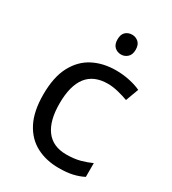

<svg xmlns="http://www.w3.org/2000/svg" viewBox="-182 -834 844 942"><g transform="rotate(30 240.0 -363.5)"><path d="M300 10Q229 10 173.5 -19Q118 -48 86.5 -109Q55 -170 55 -265Q55 -364 88 -426Q121 -488 177.5 -517Q234 -546 306 -546Q347 -546 385 -537.5Q423 -529 447 -517L420 -444Q396 -453 364 -461Q332 -469 304 -469Q146 -469 146 -266Q146 -169 184.5 -117.5Q223 -66 299 -66Q343 -66 376.5 -75Q410 -84 438 -97V-19Q411 -5 378.5 2.5Q346 10 300 10ZM287 -737Q307 -737 322.5 -723.5Q338 -710 338 -681Q338 -653 322.5 -639Q307 -625 287 -625Q265 -625 250 -639Q235 -653 235 -681Q235 -710 250 -723.5Q265 -737 287 -737Z"/></g></svg>

Font: Noto Sans IKEA
Style: Regular
Weight: 400
Designer: Monotype Design Team
Foundry: Monotype Imaging Inc.
Version: Version 2.001